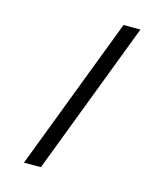

<svg xmlns="http://www.w3.org/2000/svg" viewBox="-141 -953 1031 1205"><g transform="rotate(15 375.0 -350.0)"><path d="M510 -848H620L240 148H130Z"/></g></svg>

Font: Martian Mono VF sWd Rg
Style: Regular
Weight: 400
Width: 6
Monospace: yes
Designer: Roman Shamin
Foundry: Evil Martians
Version: Version 1.100